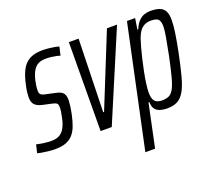

<svg xmlns="http://www.w3.org/2000/svg" viewBox="-134 -682 1173 1037"><g transform="rotate(-20 452.0 -164.0)"><path d="M83 8Q63 8 43 5.5Q23 3 7.5 0.5Q-8 -2 -16 -5L-5 -52Q-1 -51 8 -49Q17 -47 29.5 -45Q42 -43 55 -42Q68 -41 80 -41Q110 -41 128.5 -52.5Q147 -64 158.5 -86.5Q170 -109 176 -140Q180 -157 182 -171Q184 -185 184 -196Q184 -215 176.5 -220Q169 -225 156 -228L97 -241Q69 -248 56.5 -262Q44 -276 44 -304Q44 -314 46 -333Q48 -352 53 -372Q62 -415 75 -443.5Q88 -472 106 -488Q124 -504 147.5 -511Q171 -518 202 -518Q219 -518 236.5 -516Q254 -514 269 -511.5Q284 -509 294 -505L283 -457Q277 -459 264 -462Q251 -465 234.5 -467Q218 -469 201 -469Q178 -469 160.5 -461Q143 -453 130.5 -433.5Q118 -414 109 -377Q105 -358 103.5 -345.5Q102 -333 102 -323Q102 -305 109 -299Q116 -293 129 -290L193 -276Q208 -273 219 -267Q230 -261 236 -249Q242 -237 242 -216Q242 -207 239.5 -186.5Q237 -166 232 -141Q224 -102 213 -73.5Q202 -45 185 -27Q168 -9 143.5 -0.5Q119 8 83 8Z M347 0 350 -510H406L395 -91H400L569 -510H627L411 0Z M535 190 684 -510H731L721 -447H726Q739 -478 755 -493Q771 -508 788 -513Q805 -518 820 -518Q853 -518 873 -510.5Q893 -503 903 -485Q913 -467 913 -433Q913 -403 906.5 -359.5Q900 -316 888 -256Q872 -177 858 -125.5Q844 -74 827 -45Q810 -16 786.5 -4Q763 8 729 8Q702 8 683.5 1Q665 -6 656.5 -20.5Q648 -35 648 -57H643L591 190ZM717 -42Q739 -42 755 -49Q771 -56 783 -77Q795 -98 806.5 -141Q818 -184 833 -255Q845 -317 852 -355Q859 -393 859 -415Q859 -438 853 -449Q847 -460 835.5 -464Q824 -468 805 -468Q785 -468 769.5 -460.5Q754 -453 742.5 -438Q731 -423 722 -399Q716 -382 708 -353Q700 -324 692 -290Q684 -256 677 -221Q670 -186 666 -156Q662 -126 662 -108Q662 -72 674.5 -57Q687 -42 717 -42Z"/></g></svg>

Font: Saira UltraCondensed
Style: Italic
Weight: 400
Width: 1
Italic angle: -12°
Designer: Hector Gatti with collaboration of the Omnibus-Type team
Foundry: Omnibus-Type
Version: Version 1.101